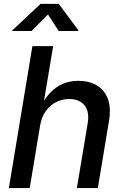

<svg xmlns="http://www.w3.org/2000/svg" viewBox="-20 -964 637 984"><path d="M185.5 -320.3 132.3 0H25.4L146 -727.5H252.4L199.2 -409.7H184.1Q208.5 -458.5 238 -489.5Q267.6 -520.5 303.5 -535.2Q339.4 -549.8 381.3 -549.8Q437 -549.8 476.3 -526.4Q515.6 -502.9 532.7 -457.3Q549.8 -411.6 538.6 -344.2L481.4 0H374L429.2 -330.6Q439.5 -390.6 413.6 -423.6Q387.7 -456.5 334.5 -456.5Q298.8 -456.5 267.6 -440.7Q236.3 -424.8 214.6 -394.8Q192.9 -364.7 185.5 -320.3ZM141.6 -805.2H42.5L43.5 -808.6L188 -944.3H281.2L381.8 -808.6L380.9 -805.2H280.8L226.1 -889.6Z"/></svg>

Font: Inter 16pt Medium
Style: Italic
Weight: 500
Italic angle: -9.3988°
Version: Version 4.001;git-66647c0bb